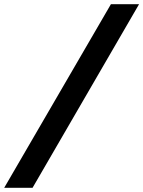

<svg xmlns="http://www.w3.org/2000/svg" viewBox="-112 -783 682 914"><path d="M43 111H-92L416 -763H550Z"/></svg>

Font: Open Sauce One ExtraBold Italic
Style: Regular
Weight: 800
Italic angle: -10°
Designer: Alfredo Marco Pradil
Foundry: Creative Sauce Fz LLC
Version: Version 1.477